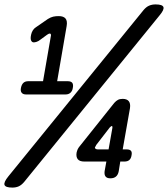

<svg xmlns="http://www.w3.org/2000/svg" viewBox="-96 -800 762 870"><path d="M-40 50Q-71 50 -75.5 38Q-80 26 -58 -1L555 -755Q567 -769 580 -774.5Q593 -780 609 -780Q640 -780 644.5 -768Q649 -756 626 -729L13 25Q1 39 -11.5 44.5Q-24 50 -40 50ZM378 -24 386 -68H286Q265 -68 256.5 -78.5Q248 -89 251 -108Q253 -117 256 -123.5Q259 -130 264 -136L422 -334Q430 -343 438.5 -347.5Q447 -352 460 -352Q479 -352 487.5 -341.5Q496 -331 493 -310L460 -123H478Q492 -123 497.5 -116.5Q503 -110 500 -96Q498 -82 490 -75Q482 -68 468 -68H449L442 -24Q439 -8 429.5 0Q420 8 404 8Q389 8 382.5 0Q376 -8 378 -24ZM22 -372Q8 -372 2 -380Q-4 -388 -1 -402Q2 -417 10 -424.5Q18 -432 32 -432H99L134 -634Q136 -641 134.5 -644.5Q133 -648 130 -648Q128 -648 125 -647L118 -643L88 -621Q78 -613 70 -610.5Q62 -608 57 -608Q49 -608 45 -616.5Q41 -625 45 -643Q47 -653 52.5 -662Q58 -671 66 -676L121 -714Q134 -722 145 -724.5Q156 -727 170 -727Q192 -727 201 -716Q210 -705 206 -682L163 -432H211Q226 -432 231.5 -424.5Q237 -417 234 -402Q232 -388 223.5 -380Q215 -372 201 -372ZM396 -123 413 -219Q414 -225 413 -227Q412 -229 410 -229Q409 -229 407 -227.5Q405 -226 401 -222L340 -143Q338 -140 337 -137L334 -132Q334 -128 337.5 -125.5Q341 -123 348 -123Z"/></svg>

Font: Maple Mono NL Medium
Style: Italic
Weight: 500
Italic angle: -10°
Monospace: yes
Designer: subframe7536
Version: Version 7.000